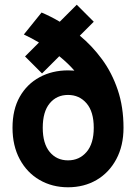

<svg xmlns="http://www.w3.org/2000/svg" viewBox="-20 -782 577 813"><path d="M268 11Q201 11 147.5 -20Q94 -51 63.5 -108Q33 -165 33 -241Q33 -318 63.5 -372Q94 -426 147.5 -455Q201 -484 268 -484Q282 -484 295 -483Q267 -515 231 -544L158 -471L86 -543L145 -602Q115 -620 81 -636L156 -729Q196 -712 233 -690L305 -762L377 -690L318 -631Q370 -588 412 -531Q454 -474 478.5 -401.5Q503 -329 503 -241Q503 -165 472.5 -108Q442 -51 389 -20Q336 11 268 11ZM268 -103Q316 -103 346.5 -138.5Q377 -174 377 -241Q377 -309 346.5 -344.5Q316 -380 268 -380Q220 -380 190.5 -344.5Q161 -309 161 -241Q161 -174 190.5 -138.5Q220 -103 268 -103Z"/></svg>

Font: Zen Kaku Gothic New Black
Style: Regular
Weight: 900
Designer: Yoshimichi Ohira
Foundry: Positype
Version: Version 1.001